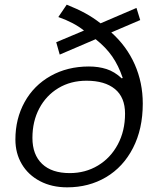

<svg xmlns="http://www.w3.org/2000/svg" viewBox="-20 -793 667 823"><path d="M46 -195Q46 -284 85.5 -355.5Q125 -427 197 -467.5Q269 -508 361 -508Q402 -508 436.5 -497Q471 -486 502 -457L506 -459Q488 -512 461 -551Q434 -590 390 -625L236 -559L221 -612L340 -662Q298 -696 230 -720L266 -773Q311 -755 345 -736.5Q379 -718 411 -693L565 -759L581 -707L457 -654Q523 -595 557.5 -517Q592 -439 592 -349Q592 -240 550 -158.5Q508 -77 434.5 -33.5Q361 10 268 10Q202 10 151.5 -16.5Q101 -43 73.5 -89.5Q46 -136 46 -195ZM516 -306Q516 -376 472.5 -411.5Q429 -447 351 -447Q283 -447 230.5 -415.5Q178 -384 148.5 -328.5Q119 -273 119 -202Q119 -130 160.5 -90.5Q202 -51 279 -51Q346 -51 400 -83.5Q454 -116 485 -174Q516 -232 516 -306Z"/></svg>

Font: Niramit Light
Style: Italic
Weight: 300
Italic angle: -10°
Designer: Katatrad Aksorn Co.,Ltd.
Foundry: Cadson Demak Co.,Ltd.
Version: Version 1.000; ttfautohint (v1.6)